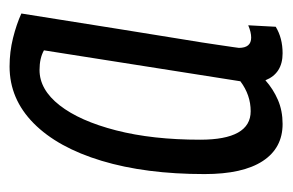

<svg xmlns="http://www.w3.org/2000/svg" viewBox="-122 -464 596 391"><g transform="rotate(-90 175.5 -268.0)"><path d="M263 10Q222 10 208 -25Q190 -9 168 0.5Q146 10 119 10Q70 10 43.5 -30.5Q17 -71 17 -149Q17 -269 44 -358.5Q71 -448 120.5 -497Q170 -546 236 -546Q266 -546 294 -539Q322 -532 344 -522Q325 -403 312.5 -324Q300 -245 292 -197Q284 -149 280.5 -124Q277 -99 275.5 -90Q274 -81 274 -79Q274 -54 295 -54Q306 -54 320 -60L317 -4Q294 10 263 10ZM206 -76 269 -476Q253 -485 229 -485Q189 -485 157 -444Q125 -403 106 -329Q87 -255 87 -158Q87 -55 145 -55Q178 -55 206 -76Z"/></g></svg>

Font: Georama Condensed
Style: Italic
Weight: 400
Width: 3
Italic angle: -9°
Designer: Jean-Baptiste Levee
Foundry: Production Type
Version: Version 1.000